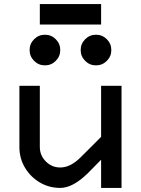

<svg xmlns="http://www.w3.org/2000/svg" viewBox="-20 -920 690 940"><path d="M275 0Q220 0 174.5 -27Q129 -54 102 -99.5Q75 -145 75 -200V-500H175V-200Q175 -159 204.5 -129.5Q234 -100 275 -100Q325 -100 375 -150L475 -250V-500H575V0H475V-138L413 -75Q338 0 275 0ZM125 -675Q125 -706 147 -728Q169 -750 200 -750Q231 -750 253 -728Q275 -706 275 -675Q275 -644 253 -622Q231 -600 200 -600Q169 -600 147 -622Q125 -644 125 -675ZM450 -750Q481 -750 503 -728Q525 -706 525 -675Q525 -644 503 -622Q481 -600 450 -600Q419 -600 397 -622Q375 -644 375 -675Q375 -706 397 -728Q419 -750 450 -750ZM175 -900H475V-800H175Z"/></svg>

Font: Monoikos Medium
Style: Regular
Weight: 500
Designer: Brian Krent
Version: Version 0.088